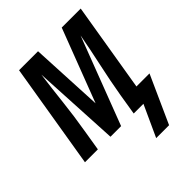

<svg xmlns="http://www.w3.org/2000/svg" viewBox="-201 -629 894 894"><g transform="rotate(-45 245.5 -182.5)"><path d="M305 155 376 0H312L329 -104Q343 -186 361 -268Q379 -350 394 -432L229 0H159L136 -432Q125 -350 116 -268Q107 -186 93 -104L76 0H-9L77 -520H202L220 -159L358 -520H483L410 -80H496L390 155Z"/></g></svg>

Font: Iosevka Term Curly Md Obl
Style: Regular
Weight: 500
Italic angle: -9°
Designer: Belleve Invis
Foundry: Belleve Invis
Version: Version 32.3.0